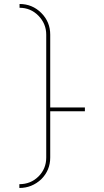

<svg xmlns="http://www.w3.org/2000/svg" viewBox="-20 -789 523 963"><path d="M77.1 134.8Q133.8 134.8 172.9 96.2Q211.9 57.6 211.9 1V-615.2Q211.9 -669.9 172.9 -710Q133.8 -750 78.1 -750V-769Q142.1 -769 187 -724.1Q231.9 -679.2 231.9 -615.2V-250H405.8V-231H231.9V1Q231.9 64.9 187 109.9Q140.1 153.8 77.1 153.8Z"/></svg>

Font: Hjet
Style: Regular
Weight: 400
Designer: T. Christopher White
Version: Version 1.2